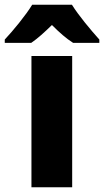

<svg xmlns="http://www.w3.org/2000/svg" viewBox="-69 -786 437 806"><path d="M233 -766H66C41 -724 -15 -656 -49 -620V-606H62C91 -626 116 -649 149 -681C181 -649 208 -625 238 -606H348V-620C312 -660 261 -721 233 -766ZM234 0V-551H63V0Z"/></svg>

Font: Noto Sans Bengali SemiCondensed ExtraBold
Style: Regular
Weight: 800
Width: 4
Designer: Joana Ranito - Universal Thirst; Jelle Bosma - Monotype Design Team
Foundry: Universal Thirst ehf.
Version: Version 3.000